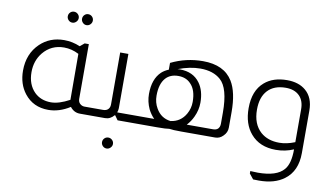

<svg xmlns="http://www.w3.org/2000/svg" viewBox="-87 -877 2261 1313"><g transform="rotate(10 1043.5 -221.0)"><path d="M330 -680Q345 -680 356.5 -669Q368 -658 368 -642Q368 -627 356.5 -615.5Q345 -604 330 -604Q314 -604 303 -615.5Q292 -627 292 -642Q292 -658 303 -669Q314 -680 330 -680ZM428 -680Q444 -680 455 -669Q466 -658 466 -642Q466 -627 455 -615.5Q444 -604 428 -604Q413 -604 402 -615.5Q391 -627 391 -642Q391 -658 402 -669Q413 -680 428 -680ZM467 -479V-100Q467 -79 479 -67Q493 -53 512 -53H513V0H489Q448 0 421 -35Q347 12 271 12Q166 12 105 -66Q55 -130 55 -223Q55 -340 131 -413Q198 -477 297 -477Q354 -477 408 -454L438 -479ZM408 -401Q358 -427 305 -427Q216 -427 160 -359Q114 -302 114 -223Q114 -137 165 -86Q210 -42 280 -42Q335 -42 409 -82Z M745 -460V-83Q745 -69 739 -53H794V0H751L729 -31H726Q700 0 664 0H506V-53H641Q665 -53 677 -67Q688 -79 688 -100V-460ZM710 127Q725 127 736.5 138Q748 149 748 165Q748 180 736.5 191.5Q725 203 710 203Q694 203 683 191.5Q672 180 672 165Q672 149 683 138Q694 127 710 127Z M1036 -449Q1140 -500 1257 -500Q1404 -500 1464 -402Q1509 -328 1509 -191V-83Q1509 -49 1483 -24Q1460 0 1428 0H1193Q1132 0 1112 -4H1108Q1089 0 1025 0H787V-53H996Q971 -78 954 -112Q931 -162 931 -215Q931 -319 987 -372Q1008 -391 1036 -402ZM1451 -177Q1451 -347 1389 -401Q1337 -447 1248 -447Q1176 -447 1094 -416Q1102 -417 1110 -417Q1203 -417 1250 -352Q1288 -300 1288 -217Q1288 -166 1265 -117Q1249 -82 1222 -53H1404Q1426 -53 1438 -64Q1451 -77 1451 -100ZM1108 -58Q1178 -67 1213 -129Q1235 -168 1235 -213Q1235 -296 1195 -336Q1163 -371 1108 -371Q1053 -371 1021 -336Q984 -295 984 -213Q984 -165 1007 -126Q1041 -66 1108 -58Z M1974 -14Q1916 11 1851 11Q1738 11 1676 -62Q1619 -128 1619 -238Q1619 -360 1690 -421Q1749 -472 1846 -472Q1927 -472 1976 -430Q2031 -383 2031 -293V2Q2031 127 1949 188Q1883 238 1774 238Q1752 238 1734 237L1705 201V184Q1732 186 1757 186Q1888 186 1937 128Q1974 86 1974 -14ZM1974 -292Q1974 -352 1941 -385Q1907 -419 1846 -419Q1765 -419 1721 -372Q1677 -325 1677 -238Q1677 -138 1736 -85Q1786 -41 1866 -41Q1917 -41 1974 -64Z"/></g></svg>

Font: Almarai Light
Style: Regular
Weight: 300
Designer: Boutros International 2019
Foundry: Created by Boutros International 2019
Version: Version 1.10